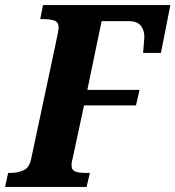

<svg xmlns="http://www.w3.org/2000/svg" viewBox="-41 -734 689 754"><path d="M-21 0 -9 -55H2Q29 -55 52 -65.5Q75 -76 82 -113L178 -564Q181 -580 185 -598.5Q189 -617 189 -627Q189 -648 171.5 -653.5Q154 -659 128 -659H117L128 -714H628L591 -526H521Q522 -543 524 -562.5Q526 -582 526 -588Q526 -615 512 -633Q498 -651 463 -651H358L302 -381H507L493 -320H289L246 -120Q243 -107 241.5 -100Q240 -93 240 -85Q240 -66 255 -60.5Q270 -55 292 -55H312L299 0Z"/></svg>

Font: Noto Serif Condensed ExtraBold
Style: Italic
Weight: 800
Width: 3
Italic angle: -12°
Designer: Monotype Design Team
Foundry: Monotype Imaging Inc.
Version: Version 2.014; ttfautohint (v1.8.4.7-5d5b)